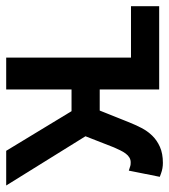

<svg xmlns="http://www.w3.org/2000/svg" viewBox="17 -563 546 620"><g transform="rotate(90 290.0 -253.0)"><path d="M166 0V-403H0V-494H269V-302H337L375 -397Q383 -417 393 -436.5Q403 -456 418 -471.5Q433 -487 454.5 -496.5Q476 -506 506 -506Q524 -506 540 -500L551 -496L531 -396L515 -401Q512 -402 504 -402Q488 -402 476 -386Q470 -378 465 -367.5Q460 -357 456 -348L420 -256L579 0H467L339 -211H269V0Z"/></g></svg>

Font: Codetta
Style: Bold
Weight: 700
Designer: Ulrich Proeller
Foundry: PROSA GmbH
Version: Version 2.00;September 29, 2018;FontCreator 11.5.0.2427 64-b